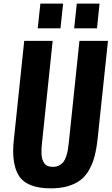

<svg xmlns="http://www.w3.org/2000/svg" viewBox="-20 -1037 621 1068"><path d="M189.9 -879.4 204.6 -1017.1H331.1L316.4 -879.4ZM392.6 -879.4 407.2 -1017.1H533.7L519.5 -879.4ZM261.7 10.7Q193.8 10.7 149.4 -7.8Q105 -26.4 83.7 -61.5Q62.5 -96.7 56.2 -147.9Q53.2 -170.9 53.2 -196.8Q53.2 -228.5 57.6 -264.2L114.7 -809.6H272.9L213.9 -244.1Q211.9 -224.6 210.9 -210Q210.4 -202.6 210.9 -194.8Q210.9 -187.5 210.9 -178.7Q211.9 -162.1 215.8 -150.4Q219.7 -138.7 226.6 -128.7Q233.4 -118.7 245.6 -113.8Q257.8 -108.9 274.4 -108.9Q293.9 -108.9 308.8 -116.7Q323.7 -124.5 332.8 -136.2Q341.8 -147.9 348.1 -167Q354.5 -186 357.4 -203.1Q360.4 -220.2 362.8 -244.1L421.9 -809.6H580.6L522.9 -264.2Q517.1 -210 506.3 -168.7Q495.6 -127.4 476.1 -92.5Q456.5 -57.6 428 -35.6Q399.4 -13.7 357.9 -1.5Q316.4 10.7 261.7 10.7Z"/></svg>

Font: Oswald
Style: Demi-Bold
Weight: 600
Designer: Vernon Adams
Foundry: Vernon Adams
Version: 3.0; ttfautohint (v0.94.23-7a4d-dirty) -l 8 -r 50 -G 200 -x 